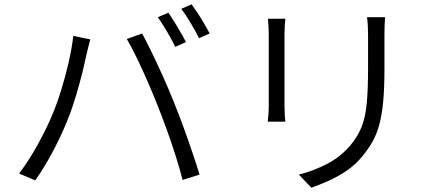

<svg xmlns="http://www.w3.org/2000/svg" viewBox="-20 -835 2040 893"><path d="M763.2 -775.9Q781.7 -749 805.4 -709.5Q829.1 -669.9 845.2 -639.2L794.9 -617.2Q780.8 -647 757.6 -686.8Q734.4 -726.6 713.9 -754.9ZM871.1 -814.9Q884.3 -796.9 900.4 -772.5Q916.5 -748 930.9 -723.1Q945.3 -698.2 955.1 -679.2L905.8 -657.2Q889.6 -689.9 866.9 -728Q844.2 -766.1 823.2 -793.9ZM222.2 -298.8Q244.1 -350.1 264.2 -414.6Q284.2 -479 299.3 -545.2Q314.5 -611.3 320.8 -668L399.9 -651.9Q395.5 -636.2 391.1 -617.9Q386.7 -599.6 382.8 -584Q377.9 -561 369.4 -523.9Q360.8 -486.8 348.6 -442.6Q336.4 -398.4 322 -353.3Q307.6 -308.1 291 -269Q263.2 -200.7 224.9 -128.7Q186.5 -56.6 144 3.9L68.8 -27.8Q116.2 -90.8 156.2 -163.8Q196.3 -236.8 222.2 -298.8ZM714.8 -339.8Q694.3 -391.6 668.9 -450.4Q643.6 -509.3 617.4 -563.2Q591.3 -617.2 569.8 -653.8L641.1 -679.2Q660.6 -643.1 686.5 -589.8Q712.4 -536.6 739 -477.3Q765.6 -418 787.1 -363.8Q807.6 -314 830.6 -251.5Q853.5 -189 874 -128.2Q894.5 -67.4 908.2 -22.9L829.1 2Q816.9 -47.4 798.1 -106.7Q779.3 -166 757.6 -226.6Q735.8 -287.1 714.8 -339.8Z M1771 -754.9Q1768.1 -720.7 1768.1 -670.9V-516.1Q1768.1 -424.3 1762 -360.6Q1755.9 -296.9 1743.4 -252.4Q1731 -208 1711.4 -174.1Q1691.9 -140.1 1665 -107.9Q1632.8 -68.4 1591.6 -40.5Q1550.3 -12.7 1507.3 6.3Q1464.4 25.4 1428.2 38.1L1370.1 -22.9Q1437.5 -40 1500 -72Q1562.5 -104 1608.9 -158.2Q1644.5 -200.2 1662.4 -246.3Q1680.2 -292.5 1686 -356.9Q1691.9 -421.4 1691.9 -519V-670.9Q1691.9 -695.8 1690.7 -716.8Q1689.5 -737.8 1687 -754.9ZM1307.1 -748Q1305.7 -734.4 1304.4 -713.9Q1303.2 -693.4 1303.2 -676.8V-344.2Q1303.2 -324.7 1304.4 -303.2Q1305.7 -281.7 1307.1 -269H1225.1Q1226.6 -280.3 1228.3 -301.3Q1230 -322.3 1230 -344.2V-676.8Q1230 -690.4 1228.8 -712.4Q1227.5 -734.4 1226.1 -748Z"/></svg>

Font: Shanggu Mono N
Style: Regular
Weight: 350
Designer: GuiWonder
Version: Version 1.021